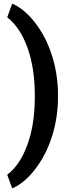

<svg xmlns="http://www.w3.org/2000/svg" viewBox="-20 -809 393 1051"><path d="M297.4 -277.8Q297.4 -167.5 265.6 -65.4Q233.9 36.6 174.3 114.7Q114.7 192.9 46.9 222.2L19.5 147.5Q88.9 95.2 128.9 -13.7Q168.9 -122.6 170.4 -264.2V-290Q170.4 -436 130.6 -547.4Q90.8 -658.7 19.5 -714.4L46.9 -789.1Q113.3 -760.3 172.1 -684.6Q231 -608.9 263.4 -508.3Q295.9 -407.7 297.4 -299.8Z"/></svg>

Font: RobotoInd
Style: Bold
Weight: 700
Designer: Google
Version: Version 2.001150; 2014